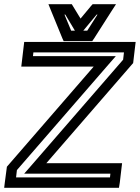

<svg xmlns="http://www.w3.org/2000/svg" viewBox="-45 -875 670 920"><path d="M529 0 537 -68 540 -93H515H177L587 -566L593 -573L594 -581L602 -649L605 -674H580H96H71L68 -649L60 -581L57 -556H82H404L-6 -83L-12 -76L-13 -68L-22 0L-25 25H0H500H525L529 0ZM482 -25H32L36 -60L475 -566L510 -606H460H113L115 -624H549L545 -589L106 -83L71 -43H121H484L482 -25ZM275 -678H382H397L406 -691L487 -818L511 -855H469H411H399L390 -845L341 -786L305 -845L299 -855H286H228H187L202 -818L254 -691L260 -678H275ZM354 -728 418 -805H422L373 -728H354ZM296 -728 264 -805H268L314 -728H296Z"/></svg>

Font: Gamestation Display Outline
Style: Italic
Weight: 400
Designer: Jonas Hecksher
Foundry: Jonas Hecksher, Playtypeª, e-types AS
Version: Version 1.003